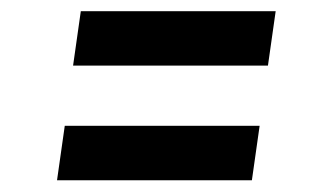

<svg xmlns="http://www.w3.org/2000/svg" viewBox="-20 -440 580 335"><path d="M79.5 -125.5 93 -220.5H433L419.5 -125.5ZM107.5 -325.5 121 -420.5H461L447.5 -325.5Z"/></svg>

Font: Mohave Light Medium
Style: Italic
Weight: 500
Italic angle: -8°
Version: Version 2.003